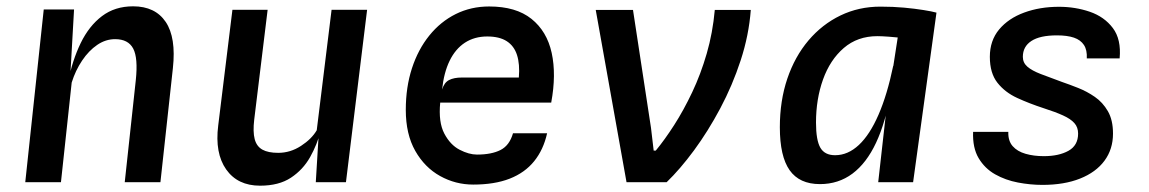

<svg xmlns="http://www.w3.org/2000/svg" viewBox="-20 -577 3640 608"><path d="M60 0 118.5 -547H214.5L199 -274L195 -315.5Q209 -386 235.5 -440.5Q262 -495 303 -526Q344 -557 401.5 -557Q471.5 -557 504.8 -507.5Q538 -458 527.5 -361.5L488 0H375L410 -323Q417.5 -393.5 401.8 -423.2Q386 -453 344.5 -453Q314.5 -453 287.8 -434.8Q261 -416.5 240 -385.2Q219 -354 207 -315.5L173 0Z M803.5 11Q732.5 11 696.2 -40.5Q660 -92 671 -179.5L716 -546H827.5L785 -198Q780.5 -159.5 786.5 -136.5Q792.5 -113.5 810.8 -103.2Q829 -93 861 -93Q899.5 -93 933.2 -115Q967 -137 983 -164.5L1030 -546H1142.5L1075.5 0H980L992.5 -206L996 -164.5Q984.5 -119.5 962 -79.5Q939.5 -39.5 901.2 -14.2Q863 11 803.5 11Z M1478.5 7.5Q1422.5 7.5 1373.8 -19.5Q1325 -46.5 1295 -99.2Q1265 -152 1265 -229Q1265 -301 1284.5 -360.8Q1304 -420.5 1339.5 -464.5Q1375 -508.5 1423.2 -532.5Q1471.5 -556.5 1529 -556.5Q1614 -556.5 1663 -517.2Q1712 -478 1727 -409.5Q1742 -341 1725.5 -252H1374Q1368 -190 1387 -154Q1406 -118 1435.5 -102.8Q1465 -87.5 1490.5 -87.5Q1536.5 -87.5 1565 -102Q1593.5 -116.5 1604.5 -155H1712.5Q1701 -103 1671.5 -66.5Q1642 -30 1594 -11.2Q1546 7.5 1478.5 7.5ZM1380 -293.5Q1386.5 -315.5 1402 -323.5Q1417.5 -331.5 1442.5 -331.5H1623Q1626.5 -374 1617.2 -402.8Q1608 -431.5 1584.8 -446.5Q1561.5 -461.5 1523 -461.5Q1482.5 -461.5 1452.2 -441.8Q1422 -422 1403.8 -384.5Q1385.5 -347 1380 -293.5Z M1964 0 1866.5 -545.5H1984.5L2041.5 -172L2050 -100H2056.5Q2085 -134.5 2115 -181.2Q2145 -228 2172 -285Q2199 -342 2218 -407.5Q2237 -473 2243.5 -545.5H2357.5Q2351.5 -465.5 2325.5 -386Q2299.5 -306.5 2260.8 -233.8Q2222 -161 2177.8 -101Q2133.5 -41 2091 0Z M2761 0 2785 -213.5 2828 -492 2855 -517 2945.5 -537 2871.5 0ZM2576.5 6Q2511.5 6 2480.5 -38Q2449.5 -82 2449.5 -174Q2449.5 -258 2473.2 -328Q2497 -398 2540.2 -449Q2583.5 -500 2641.5 -528Q2699.5 -556 2768 -556Q2808 -556 2843 -552.8Q2878 -549.5 2904.5 -545.2Q2931 -541 2945.5 -537L2913 -445.5Q2907.5 -448 2887.8 -451Q2868 -454 2843 -456.5Q2818 -459 2794.8 -460.8Q2771.5 -462.5 2758.5 -462.5Q2695.5 -462.5 2652 -425Q2608.5 -387.5 2586.2 -325.2Q2564 -263 2564 -189Q2564 -133 2577.8 -109.2Q2591.5 -85.5 2624.5 -85.5Q2665 -85.5 2699.8 -118Q2734.5 -150.5 2762 -213.8Q2789.5 -277 2808.5 -368.5L2819 -341.5L2800 -282Q2784.5 -189.5 2754.2 -125Q2724 -60.5 2679.5 -27.2Q2635 6 2576.5 6Z M3281 8.5Q3243 8.5 3203.5 1Q3164 -6.5 3131.2 -25Q3098.5 -43.5 3079 -76.2Q3059.5 -109 3061.5 -159.5H3173Q3172 -131 3186.8 -114.2Q3201.5 -97.5 3227.5 -90Q3253.5 -82.5 3285.5 -82.5Q3333 -82.5 3363.5 -99.5Q3394 -116.5 3394 -154Q3394 -174 3382.2 -187.2Q3370.5 -200.5 3346.2 -211.5Q3322 -222.5 3284.5 -234.5Q3240 -249 3201.2 -266.8Q3162.5 -284.5 3138.5 -315Q3114.5 -345.5 3114.5 -397Q3114.5 -448.5 3144 -483.8Q3173.5 -519 3223.2 -537.2Q3273 -555.5 3333.5 -555.5Q3385 -555.5 3431 -539.8Q3477 -524 3504 -488.2Q3531 -452.5 3525.5 -392H3421.5Q3423 -418.5 3412.5 -434.5Q3402 -450.5 3380.8 -457.8Q3359.5 -465 3327 -465Q3273 -465 3246 -447.2Q3219 -429.5 3219 -397Q3219 -378.5 3233.2 -366Q3247.5 -353.5 3275.2 -342.8Q3303 -332 3343 -317.5Q3366.5 -309.5 3394.2 -298.5Q3422 -287.5 3447 -270.2Q3472 -253 3488.2 -225Q3504.5 -197 3504.5 -154Q3504.5 -104.5 3477.5 -68Q3450.5 -31.5 3400.2 -11.5Q3350 8.5 3281 8.5Z"/></svg>

Font: Spline Sans Mono Medium
Style: Italic
Weight: 500
Italic angle: -4°
Monospace: yes
Designer: Eben Sorkin, Mirko Velimirovic
Foundry: Sorkin Type
Version: Version 1.004